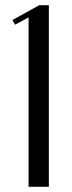

<svg xmlns="http://www.w3.org/2000/svg" viewBox="-20 -719 279 739"><path d="M90 0V-652L38 -624L28 -642L131 -699H168V0Z"/></svg>

Font: Moniqa SemBd Narrow Heading
Style: Regular
Weight: 600
Width: 4
Designer: Rajesh Rajput
Foundry: Rajesh Rajput
Version: Version 1.000